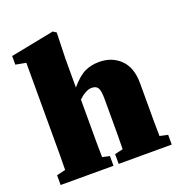

<svg xmlns="http://www.w3.org/2000/svg" viewBox="-130 -832 884 942"><g transform="rotate(-20 312.0 -360.5)"><path d="M27 0V-51L73 -62Q74 -98 74 -138.5Q74 -179 74 -210V-621L20 -631V-676L248 -721L265 -710L261 -571V-424Q301 -471 334.5 -487Q368 -503 410 -503Q477 -503 520.5 -460.5Q564 -418 564 -336V-210Q564 -178 564 -137Q564 -96 565 -60L607 -51V0H330V-51L373 -61Q374 -97 374 -138Q374 -179 374 -210V-323Q374 -364 365.5 -380Q357 -396 332 -396Q317 -396 299.5 -386.5Q282 -377 264 -360V-210Q264 -179 264 -137.5Q264 -96 265 -59L303 -51V0Z"/></g></svg>

Font: Source Serif 4 Black
Style: Regular
Weight: 900
Designer: Frank Grießhammer
Foundry: Adobe
Version: Version 4.005;hotconv 1.1.0;makeotfexe 2.6.0